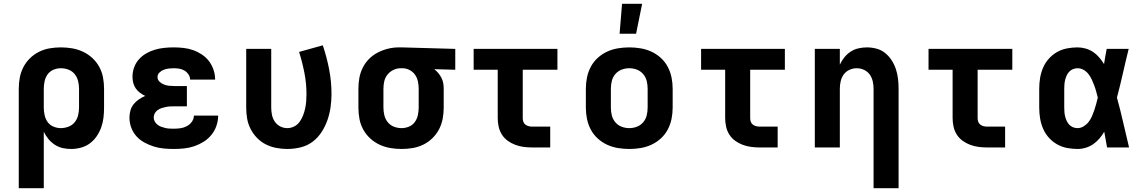

<svg xmlns="http://www.w3.org/2000/svg" viewBox="-20 -778 6040 1013"><path d="M79 215V-310Q79 -340 84.5 -369Q90 -398 103.5 -424Q117 -450 138.5 -471Q160 -492 186.5 -505Q213 -518 242 -523Q271 -528 301 -528Q331 -528 360.5 -523Q390 -518 417 -505.5Q444 -493 466.5 -472.5Q489 -452 503.5 -425.5Q518 -399 523.5 -369.5Q529 -340 529 -310V-210Q529 -184 526 -157.5Q523 -131 514 -106Q505 -81 490 -59Q475 -37 454 -21.5Q433 -6 407 1Q381 8 355 8Q332 8 310 3Q288 -2 269 -14.5Q250 -27 235.5 -44.5Q221 -62 211 -83V215ZM301 -102Q321 -102 341 -109.5Q361 -117 374 -133Q387 -149 392 -169.5Q397 -190 397 -210V-310Q397 -330 392 -350.5Q387 -371 374 -387Q361 -403 341.5 -410.5Q322 -418 301 -418Q281 -418 262 -410Q243 -402 231.5 -386Q220 -370 215.5 -350Q211 -330 211 -310V-210Q211 -190 215.5 -170Q220 -150 231.5 -134Q243 -118 262 -110Q281 -102 301 -102Z M898 8Q871 8 844 5.5Q817 3 791.5 -5Q766 -13 742 -26Q718 -39 700 -59Q682 -79 672.5 -104.5Q663 -130 663 -157Q663 -176 668 -194.5Q673 -213 685 -228Q697 -243 712.5 -253.5Q728 -264 746 -272Q731 -279 718 -289Q705 -299 696 -312Q687 -325 683 -341Q679 -357 679 -373Q679 -398 687.5 -422Q696 -446 713 -465Q730 -484 752 -496.5Q774 -509 798 -516Q822 -523 847 -525.5Q872 -528 897 -528Q923 -528 949 -525Q975 -522 999 -513.5Q1023 -505 1045 -490.5Q1067 -476 1082.5 -455.5Q1098 -435 1106.5 -410Q1115 -385 1115 -359V-358H983Q983 -373 974.5 -385.5Q966 -398 953.5 -405.5Q941 -413 926.5 -415.5Q912 -418 897 -418Q884 -418 870.5 -416.5Q857 -415 844 -410Q831 -405 821 -395Q811 -385 811 -372Q811 -357 821.5 -347Q832 -337 845 -332Q858 -327 872 -325.5Q886 -324 900 -324H966V-217H900Q889 -217 877.5 -216.5Q866 -216 854.5 -213.5Q843 -211 832 -207.5Q821 -204 811.5 -197Q802 -190 796.5 -180Q791 -170 791 -158Q791 -147 796.5 -137Q802 -127 811 -120Q820 -113 831 -109Q842 -105 853 -102.5Q864 -100 875 -99.5Q886 -99 898 -99Q915 -99 932.5 -101.5Q950 -104 966 -112.5Q982 -121 992.5 -136Q1003 -151 1003 -168H1131Q1131 -141 1122 -114.5Q1113 -88 1095.5 -66.5Q1078 -45 1055 -30.5Q1032 -16 1006 -7Q980 2 952.5 5Q925 8 898 8Z M1496 8Q1467 8 1438 2.5Q1409 -3 1383 -16Q1357 -29 1336.5 -50Q1316 -71 1302.5 -97Q1289 -123 1284 -152Q1279 -181 1279 -210V-520H1411V-210Q1411 -191 1415 -171.5Q1419 -152 1430 -136Q1441 -120 1458.5 -111Q1476 -102 1496 -102Q1515 -102 1532.5 -111Q1550 -120 1561 -135.5Q1572 -151 1579 -169Q1586 -187 1590 -205.5Q1594 -224 1595.5 -243Q1597 -262 1597 -281Q1597 -338 1586 -394Q1575 -450 1558 -504L1683 -539Q1704 -477 1716.5 -412.5Q1729 -348 1729 -282Q1729 -247 1724 -212Q1719 -177 1707.5 -144Q1696 -111 1676.5 -81Q1657 -51 1629 -30Q1601 -9 1566 -0.5Q1531 8 1496 8Z M2099 8Q2069 8 2039.5 3Q2010 -2 1983 -14.5Q1956 -27 1933.5 -47.5Q1911 -68 1896.5 -94.5Q1882 -121 1876.5 -150.5Q1871 -180 1871 -210V-310Q1871 -339 1876 -367Q1881 -395 1894 -421Q1907 -447 1927.5 -467.5Q1948 -488 1973.5 -501Q1999 -514 2027 -521Q2055 -528 2084 -528H2100L2382 -520V-410L2271 -413Q2283 -404 2292.5 -392.5Q2302 -381 2309 -367.5Q2316 -354 2318.5 -339.5Q2321 -325 2321 -310V-210Q2321 -180 2315.5 -151Q2310 -122 2296.5 -96Q2283 -70 2261.5 -49Q2240 -28 2213.5 -15Q2187 -2 2158 3Q2129 8 2099 8ZM2099 -102Q2119 -102 2138 -110Q2157 -118 2168.5 -134Q2180 -150 2184.5 -170Q2189 -190 2189 -210V-310Q2189 -329 2185 -348Q2181 -367 2170.5 -382.5Q2160 -398 2143 -407.5Q2126 -417 2107 -418H2094Q2074 -418 2055.5 -409Q2037 -400 2024.5 -384.5Q2012 -369 2007.5 -349.5Q2003 -330 2003 -310V-210Q2003 -190 2008 -169.5Q2013 -149 2026 -133Q2039 -117 2058.5 -109.5Q2078 -102 2099 -102Z M2787 0Q2765 0 2742.5 -3Q2720 -6 2698.5 -14Q2677 -22 2658.5 -35.5Q2640 -49 2628 -68Q2616 -87 2611 -109.5Q2606 -132 2606 -155V-410H2479V-520H2921V-410H2738V-155Q2738 -145 2741 -136Q2744 -127 2751.5 -121Q2759 -115 2768.5 -112.5Q2778 -110 2787 -110H2883V0Z M3300 8Q3270 8 3240 3Q3210 -2 3183 -14.5Q3156 -27 3133.5 -47.5Q3111 -68 3097 -94.5Q3083 -121 3077 -150.5Q3071 -180 3071 -210V-310Q3071 -340 3077 -369.5Q3083 -399 3097 -425.5Q3111 -452 3133.5 -472.5Q3156 -493 3183 -505.5Q3210 -518 3240 -523Q3270 -528 3300 -528Q3330 -528 3360 -523Q3390 -518 3417 -505.5Q3444 -493 3466.5 -472.5Q3489 -452 3503 -425.5Q3517 -399 3523 -369.5Q3529 -340 3529 -310V-210Q3529 -180 3523 -150.5Q3517 -121 3503 -94.5Q3489 -68 3466.5 -47.5Q3444 -27 3417 -14.5Q3390 -2 3360 3Q3330 8 3300 8ZM3300 -102Q3321 -102 3340.5 -109.5Q3360 -117 3373.5 -133Q3387 -149 3392 -169Q3397 -189 3397 -210V-310Q3397 -331 3392 -351Q3387 -371 3373.5 -387Q3360 -403 3340.5 -410.5Q3321 -418 3300 -418Q3279 -418 3259.5 -410.5Q3240 -403 3226.5 -387Q3213 -371 3208 -351Q3203 -331 3203 -310V-210Q3203 -189 3208 -169Q3213 -149 3226.5 -133Q3240 -117 3259.5 -109.5Q3279 -102 3300 -102ZM3249 -600 3262 -758H3368L3336 -600Z M3987 0Q3965 0 3942.5 -3Q3920 -6 3898.5 -14Q3877 -22 3858.5 -35.5Q3840 -49 3828 -68Q3816 -87 3811 -109.5Q3806 -132 3806 -155V-410H3679V-520H4121V-410H3938V-155Q3938 -145 3941 -136Q3944 -127 3951.5 -121Q3959 -115 3968.5 -112.5Q3978 -110 3987 -110H4083V0Z M4589 215V-310Q4589 -330 4584.5 -349.5Q4580 -369 4568.5 -385Q4557 -401 4538.5 -409.5Q4520 -418 4500 -418Q4480 -418 4461.5 -409.5Q4443 -401 4431.5 -385Q4420 -369 4415.5 -349.5Q4411 -330 4411 -310V0H4279V-520H4411V-437Q4421 -458 4435 -475.5Q4449 -493 4468 -505.5Q4487 -518 4509.5 -523Q4532 -528 4554 -528Q4580 -528 4605.5 -521Q4631 -514 4651 -497.5Q4671 -481 4685 -459Q4699 -437 4707 -412.5Q4715 -388 4718 -362Q4721 -336 4721 -310V215Z M5187 0Q5165 0 5142.5 -3Q5120 -6 5098.5 -14Q5077 -22 5058.5 -35.5Q5040 -49 5028 -68Q5016 -87 5011 -109.5Q5006 -132 5006 -155V-410H4879V-520H5321V-410H5138V-155Q5138 -145 5141 -136Q5144 -127 5151.5 -121Q5159 -115 5168.5 -112.5Q5178 -110 5187 -110H5283V0Z M5665 8Q5637 8 5609 2.5Q5581 -3 5556.5 -17Q5532 -31 5513 -52.5Q5494 -74 5483 -100Q5472 -126 5467.5 -154Q5463 -182 5463 -210V-310Q5463 -338 5467.5 -366Q5472 -394 5483 -420Q5494 -446 5513 -467.5Q5532 -489 5556.5 -503Q5581 -517 5609 -522.5Q5637 -528 5665 -528Q5686 -528 5707.5 -522Q5729 -516 5747 -504Q5765 -492 5779 -475.5Q5793 -459 5805 -440Q5808 -460 5811.5 -480Q5815 -500 5819 -520H5935Q5919 -456 5904.5 -391.5Q5890 -327 5873 -263Q5891 -198 5906 -132Q5921 -66 5937 0H5821Q5817 -21 5813.5 -41.5Q5810 -62 5806 -83Q5795 -64 5780.5 -47Q5766 -30 5748 -17.5Q5730 -5 5708.5 1.5Q5687 8 5665 8ZM5665 -102Q5682 -102 5697.5 -111.5Q5713 -121 5723.5 -134.5Q5734 -148 5741 -164Q5748 -180 5753.5 -196.5Q5759 -213 5763.5 -229.5Q5768 -246 5772 -263Q5768 -279 5763.5 -295.5Q5759 -312 5753 -328Q5747 -344 5740 -359Q5733 -374 5722.5 -387.5Q5712 -401 5697 -409.5Q5682 -418 5665 -418Q5653 -418 5641.5 -413.5Q5630 -409 5621.5 -400Q5613 -391 5608 -380Q5603 -369 5600 -357.5Q5597 -346 5596 -334Q5595 -322 5595 -310V-210Q5595 -198 5596 -186Q5597 -174 5600 -162.5Q5603 -151 5608 -140Q5613 -129 5621.5 -120Q5630 -111 5641.5 -106.5Q5653 -102 5665 -102Z"/></svg>

Font: Iosevka Aile Extrabold
Style: Regular
Weight: 800
Designer: Belleve Invis
Foundry: Belleve Invis
Version: Version 27.3.5; ttfautohint (v1.8.4)